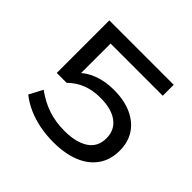

<svg xmlns="http://www.w3.org/2000/svg" viewBox="-171 -893 1090 1090"><g transform="rotate(45 374.0 -348.0)"><path d="M388 9Q330 9 277 -1.5Q224 -12 178 -32.5Q132 -53 96 -82L139 -163Q196 -121 256.5 -101Q317 -81 387 -81Q480 -81 533 -116Q586 -151 586 -220Q586 -286 537 -322.5Q488 -359 398 -359Q339 -359 291 -340.5Q243 -322 203 -283H124V-705H641V-617H222V-367H209Q241 -403 297 -424Q353 -445 422 -445Q505 -445 565 -417.5Q625 -390 657 -341Q689 -292 689 -224Q689 -150 652 -97.5Q615 -45 547.5 -18Q480 9 388 9Z"/></g></svg>

Font: Nunito Sans 10pt Expanded Medium
Style: Regular
Weight: 500
Width: 7
Designer: Vernon Adams
Foundry: Vernon Adams
Version: Version 3.101;gftools[0.9.27]